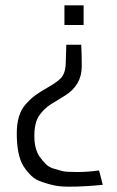

<svg xmlns="http://www.w3.org/2000/svg" viewBox="-20 -524 441 721"><path d="M352 116 366 170Q298 177 240 177Q207 177 185 172.5Q163 168 138 159.5Q113 151 97.5 136Q82 121 68 100Q43 59 43 -23Q43 -95 76 -132Q93 -151 104.5 -160Q116 -169 132.5 -179.5Q149 -190 170 -202Q191 -214 206 -228Q227 -247 227 -292L229 -356H285Q287 -324 287 -275Q287 -204 224 -165Q198 -149 172 -133Q146 -117 127.5 -90.5Q109 -64 109 -13.5Q109 37 130 66Q141 81 152.5 92.5Q164 104 182.5 109.5Q201 115 214.5 118.5Q228 122 269 122Q310 122 352 116ZM222 -504H294V-430H222Z"/></svg>

Font: Gafata
Style: Regular
Weight: 400
Designer: Lautaro Hourcade
Foundry: Lautaro Hourcade
Version: Version 4.002; ttfautohint (v0.94.20-1c74) -l 7 -r 28 -G 0 -